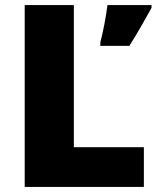

<svg xmlns="http://www.w3.org/2000/svg" viewBox="-20 -734 622 754"><path d="M77 0V-714H270V-156H545V0ZM575 -703Q554 -666 535 -632Q516 -598 488 -554H374V-568Q382 -597 390 -639.5Q398 -682 402 -714H575Z"/></svg>

Font: Noto Sans Bengali UI Black
Style: Regular
Weight: 900
Designer: Jelle Bosma - Monotype Design Team
Foundry: Monotype Imaging Inc.
Version: Version 2.003; ttfautohint (v1.8.4.7-5d5b)